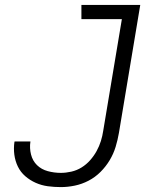

<svg xmlns="http://www.w3.org/2000/svg" viewBox="-20 -755 640 783"><path d="M228 8Q201 8 175 4.5Q149 1 125.5 -9.5Q102 -20 83 -36.5Q64 -53 53 -75.5Q42 -98 38.5 -124Q35 -150 39 -177Q39 -177 39.5 -177.5Q40 -178 40 -178H104Q104 -178 104 -178Q104 -178 104 -177Q100 -151 106.5 -125Q113 -99 131 -81.5Q149 -64 175 -57Q201 -50 228 -50Q249 -50 271 -55Q293 -60 312.5 -72Q332 -84 347.5 -101.5Q363 -119 374 -139Q385 -159 391.5 -180Q398 -201 401 -222L477 -677H312V-735H552L465 -213Q460 -184 451.5 -156Q443 -128 427.5 -102Q412 -76 390 -54Q368 -32 341 -18Q314 -4 285 2Q256 8 228 8Z"/></svg>

Font: Iosevka Curly Light Extended
Style: Italic
Weight: 300
Width: 7
Italic angle: -9°
Monospace: yes
Designer: Belleve Invis
Foundry: Belleve Invis
Version: Version 11.1.0; ttfautohint (v1.8.3)